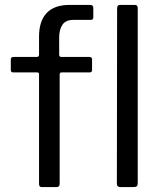

<svg xmlns="http://www.w3.org/2000/svg" viewBox="-20 -762 658 782"><path d="M345 -530Q350 -530 352.5 -527Q355 -524 355 -520V-477Q355 -467 345 -467H231Q223 -467 223 -459V-14Q223 0 211 0H150Q139 0 139 -13V-460Q139 -467 132 -467H34Q24 -467 24 -477V-520Q24 -524 26.5 -527Q29 -530 35 -530H130Q139 -530 139 -540V-613Q139 -676 170 -709Q201 -742 264 -742H347Q360 -742 360 -730V-691Q360 -686 357.5 -683.5Q355 -681 349 -681H279Q248 -681 234.5 -661.5Q221 -642 221 -609V-539Q221 -530 230 -530H345ZM541 -17Q541 -7 537 -3.5Q533 0 523 0H471Q456 0 456 -14L457 -728Q457 -742 469 -742H529Q541 -742 541 -729Z"/></svg>

Font: Libre Franklin
Style: Regular
Weight: 400
Designer: Pablo Impallari, Rodrigo Fuenzalida, Nhung Nguyen
Foundry: Impallari Type
Version: Version 3.000